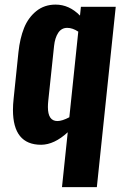

<svg xmlns="http://www.w3.org/2000/svg" viewBox="-20 -607 528 818"><path d="M244.1 190.4 268.6 -43.5Q211.4 9.3 155.3 9.8Q35.2 9.8 35.2 -138.7Q35.2 -161.1 38.1 -187L58.6 -384.8Q64.9 -443.8 82.5 -487.8Q100.1 -531.7 134.5 -559.6Q168.9 -587.4 216.8 -587.4Q274.9 -587.4 320.8 -540.5L324.7 -578.1H473.1L392.6 190.4ZM224.6 -91.3Q244.6 -91.3 275.4 -107.4L313.5 -472.2Q289.1 -488.3 266.6 -488.3Q241.7 -488.3 227.8 -466.8Q213.9 -445.3 210.4 -411.6L185.5 -176.3Q184.1 -162.6 184.1 -150.9Q184.1 -91.3 224.6 -91.3Z"/></svg>

Font: Oswald
Style: Demi-Bold
Weight: 600
Designer: Vernon Adams
Foundry: Vernon Adams
Version: 3.0; ttfautohint (v0.94.23-7a4d-dirty) -l 8 -r 50 -G 200 -x 